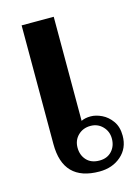

<svg xmlns="http://www.w3.org/2000/svg" viewBox="-92 -607 484 670"><g transform="rotate(-15 149.5 -271.5)"><path d="M53 -124V-553H169V-177Q183 -184 203 -184Q222 -184 243 -174Q264 -164 279 -143Q294 -122 294 -90Q294 -45 262.5 -17.5Q231 10 184 10Q53 10 53 -124ZM255 -90Q255 -116 237.5 -134Q220 -152 194 -152Q167 -152 149 -134.5Q131 -117 131 -90Q131 -63 147.5 -45Q164 -27 194 -27Q222 -27 238.5 -45Q255 -63 255 -90Z"/></g></svg>

Font: Taviraj Medium
Style: Regular
Weight: 500
Designer: Katatrad Team
Foundry: CadsonDemak
Version: Version 1.030